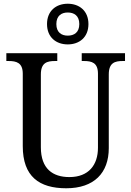

<svg xmlns="http://www.w3.org/2000/svg" viewBox="-20 -999 704 1029"><path d="M343 -761C405 -761 454 -799 454 -870C454 -941 405 -979 343 -979C281 -979 232 -941 232 -870C232 -799 281 -761 343 -761ZM343 -808C310 -808 282 -825 282 -870C282 -915 310 -932 343 -932C377 -932 405 -915 405 -870C405 -825 377 -808 343 -808ZM335 10C484 10 563 -72 563 -205V-600C563 -663 596 -672 638 -672H650V-714H418V-672H430C472 -672 505 -663 505 -604V-207C505 -116 456 -50 352 -50C263 -50 199 -94 199 -210V-600C199 -663 232 -672 275 -672H287V-714H14V-672H26C68 -672 102 -663 102 -604V-216C102 -53 190 10 335 10Z"/></svg>

Font: Noto Serif Ethiopic SemiCondensed
Style: Regular
Weight: 400
Width: 4
Designer: Monotype Design Team
Foundry: Monotype Imaging Inc.
Version: Version 2.102